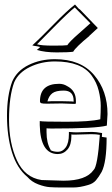

<svg xmlns="http://www.w3.org/2000/svg" viewBox="-20 -787 496 850"><path d="M432 -198 431 -181 452 -178Q452 -69 430 -26Q417 -3 404.5 11.5Q392 26 370 32Q333 43 305 43Q277 43 250 43Q223 43 200.5 41.5Q178 40 149 29Q120 18 101 -4Q55 -42 33 -113Q11 -184 11 -274Q11 -364 34 -426Q55 -474 107 -499.5Q159 -525 223 -525Q337 -525 396.5 -455Q456 -385 456 -282Q456 -276 453 -231Q406 -218 209 -218Q193 -218 186 -219V-202Q186 -154 204 -124V-122Q217 -115 237 -115Q257 -115 271 -134.5Q285 -154 285 -193V-203Q307 -201 318 -201L387 -203Q404 -203 432 -198ZM383 -193 311 -191Q299 -191 296 -192V-184Q296 -145 278.5 -125Q261 -105 236 -105Q159 -105 156 -233V-251Q168 -248 273 -248Q378 -248 424 -259Q426 -289 426 -319Q426 -349 417 -385.5Q408 -422 386 -452Q341 -515 223 -515Q163 -515 112.5 -490.5Q62 -466 43 -423Q20 -361 20 -257Q20 -153 55 -77Q90 -1 164 10L261 13Q361 13 394 -34Q412 -49 422 -190Q407 -193 383 -193ZM304 -558Q283 -555 231 -555Q179 -555 143 -566Q149 -570 158 -579Q153 -580 145 -582Q129 -584 123 -586Q157 -617 216 -677.5Q275 -738 312 -767L331 -746L332 -747L413 -663Q411 -661 375 -628H376Q315 -578 304 -558ZM144 -591Q162 -585 215 -585Q268 -585 278 -587Q287 -602 330 -639.5Q373 -677 380 -684L311 -754Q283 -732 216.5 -664.5Q150 -597 144 -591ZM253 -329 188 -328Q169 -328 163 -330Q157 -332 157 -339Q157 -416 242 -416Q261 -416 277 -406Q316 -386 316 -341V-330Q316 -327 309 -327ZM306 -341Q306 -386 262 -386Q227 -386 211.5 -374Q196 -362 190 -338L209 -339H253L296 -338L306 -337Z"/></svg>

Font: Londrina Shadow
Style: Regular
Weight: 400
Designer: Marcelo Magalhaes
Foundry: Marcelo Magalhaes
Version: Version 1.001 2011